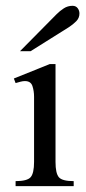

<svg xmlns="http://www.w3.org/2000/svg" viewBox="-20 -635 292 655"><path d="M231.4 0H33.2V-17.1Q72.8 -17.1 84.5 -30.5Q96.2 -43.9 96.2 -82.5V-304.7Q96.2 -324.7 90.6 -341.6Q85 -358.4 64.9 -358.4Q58.1 -358.4 49.8 -356.2Q41.5 -354 33.2 -351.6L27.3 -367.2L149.9 -416.5H169.4V-82.5Q169.4 -43.9 180.7 -30.5Q191.9 -17.1 231.4 -17.1ZM251 -588.9Q251 -573.7 240.2 -562.7Q229.5 -551.8 215.3 -542.5L84.5 -460.4H48.3L172.9 -586.4Q184.1 -597.7 197.5 -606.4Q210.9 -615.2 227.5 -615.2Q238.8 -615.2 244.9 -607.2Q251 -599.1 251 -588.9Z"/></svg>

Font: Scheherazade New Rohingya
Style: Regular
Weight: 400
Designer: SIL International
Foundry: SIL International
Version: Version 3.000 ; LngRng